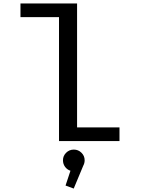

<svg xmlns="http://www.w3.org/2000/svg" viewBox="-20 -820 890 1116"><path d="M428 -79.5H674.5V0H323V-720.5H99V-800H428ZM472 111.5Q472 128.5 464 143L408.5 276L361 258.5L389.5 172.5Q370 166 358 149.5Q346 133 346 111.5Q346 86 364.5 67.8Q383 49.5 409 49.5Q435 49.5 453.5 67.8Q472 86 472 111.5Z"/></svg>

Font: League Mono Wide
Style: Regular
Weight: 400
Width: 8
Designer: Tyler Finck
Foundry: The League of Moveable Type / Tyler Finck
Version: Version 2.210